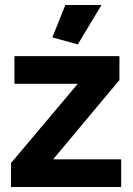

<svg xmlns="http://www.w3.org/2000/svg" viewBox="-20 -750 534 770"><path d="M292 -572 190 -600 242 -730H387ZM24 -96 292 -414H38V-525H459V-429L193 -111H466V0H24Z"/></svg>

Font: Boldmen
Style: Bold
Weight: 700
Designer: Matt McInerney, Pablo Impallari, Rodrigo Fuenzalida
Foundry: LIVING CONCEPT
Version: Version 1.000